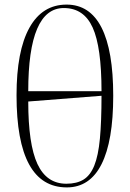

<svg xmlns="http://www.w3.org/2000/svg" viewBox="-20 -802 565 836"><path d="M271 14Q52 14 52 -387Q52 -580 108 -681Q164 -782 270 -782Q371 -782 422 -682Q473 -582 473 -385Q473 -188 422 -87Q371 14 271 14ZM103 -405H422Q422 -597 383.5 -682Q345 -767 258 -767Q103 -767 103 -405ZM269 -2Q314 -2 343.5 -20Q373 -38 390.5 -81Q408 -124 415 -198.5Q422 -273 422 -385L103 -360Q103 -174 143 -88Q183 -2 269 -2Z"/></svg>

Font: Display Extralight
Style: Regular
Weight: 200
Designer: Latin by Veronika Burian and Jose Scaglione. Greek by Irene Vlachou. Cyrillic by Vera Evstafieva.
Foundry: TypeTogether
Version: Version 3.002